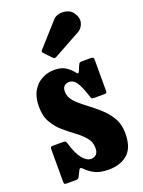

<svg xmlns="http://www.w3.org/2000/svg" viewBox="-152 -860 703 946"><g transform="rotate(-20 200.0 -386.5)"><path d="M284 -355.5Q266.5 -409.5 251 -432.8Q235.5 -456 212.5 -456Q197 -456 187 -447Q177 -438 177 -417.5Q177 -389.5 198.2 -366.2Q219.5 -343 250.8 -319.8Q282 -296.5 313.2 -269.2Q344.5 -242 365.8 -207Q387 -172 387 -124.5Q387 -48.5 349.2 -15.8Q311.5 17 250 17Q207.5 17 180 4Q152.5 -9 130 -32.5Q118.5 -44.5 111.5 -29.5L98 -2Q95 4 91.2 7Q87.5 10 78 10H30Q21.5 10 19.2 6.8Q17 3.5 17 -5V-172Q17 -181 19.2 -184.5Q21.5 -188 30 -188H83Q93.5 -188 96.5 -185Q99.5 -182 102 -174.5Q119 -116.5 141 -89.5Q163 -62.5 186 -62.5Q203 -62.5 213.5 -73.2Q224 -84 224 -105.5Q224 -137.5 204.5 -160.8Q185 -184 156.5 -205Q128 -226 99.2 -250.5Q70.5 -275 51 -308.8Q31.5 -342.5 31.5 -392.5Q31.5 -441 50 -473Q68.5 -505 98.8 -521Q129 -537 164 -537Q200 -537 222.5 -522.5Q245 -508 259.5 -489Q265.5 -481 269.2 -481Q273 -481 277.5 -492L289 -519Q292 -525.5 295.5 -527.8Q299 -530 309.5 -530H356.5Q369 -530 369 -516.5V-354Q369 -346 366.8 -343Q364.5 -340 356 -340H303Q291.5 -340 288.8 -343.8Q286 -347.5 284 -355.5ZM178.5 -595.5 142 -633.5Q133.5 -642.5 142 -650.5L249.5 -770.5Q261 -784 281.2 -788Q301.5 -792 321.5 -786.5Q341.5 -781 353 -765Q373.5 -737 367 -710.5Q360.5 -684 337 -671L196 -593.5Q186 -587.5 178.5 -595.5Z"/></g></svg>

Font: Besley* Condensed
Style: Bold
Weight: 700
Width: 3
Designer: Owen Earl
Foundry: indestructible type*
Version: Version 3.000; ttfautohint (v1.8.3)